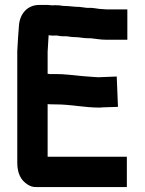

<svg xmlns="http://www.w3.org/2000/svg" viewBox="-20 -716 586 778"><path d="M338 -684C326 -684 315.2 -687.1 302 -688C278.5 -688 261.9 -692 237 -692C226.2 -694.2 213.4 -695 201 -695C193.1 -693 180.6 -696 173 -696H139C92.1 -696 61.4 -661.7 57 -615C54.3 -579.7 51.7 -547.2 50 -509V-57C50 -14 64.4 15.2 93 32.5C112.3 44.2 124.6 42 149 42H494V-81H173V-294C180.3 -293.3 191 -293 205 -293C268.5 -293 319.7 -280 384 -280L396 -281L458 -283L453 -406L379 -403C373.7 -403 367.7 -403.3 361 -404L309 -408C274.6 -411.1 243.9 -416 205 -416H180C178 -416.7 175.7 -417 173 -417V-506C174.2 -531 175.4 -550.6 177 -573H179C187.7 -571.7 197 -571.3 207 -572H211C219.7 -570 228 -569 236 -569H250C264.3 -566.4 279.6 -565 296 -565C310.4 -563.2 324.5 -561 340 -561H348C367 -558.9 388.6 -555 410 -555H496V-678H410C407.3 -678 403 -678.3 397 -679C375.8 -679 360.2 -685.6 338 -684Z"/></svg>

Font: Tape
Style: Regular
Weight: 500
Foundry: Cannot Into Space Fonts
Version: Version 0.97